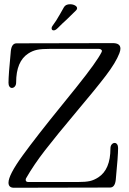

<svg xmlns="http://www.w3.org/2000/svg" viewBox="-20 -884 606 904"><path d="M45 0Q33 0 26.5 -6Q20 -12 20 -24Q20 -60 86 -151Q152 -242 274 -392Q289 -410 339 -472.5Q389 -535 418 -575.5Q447 -616 458 -638Q460 -642 460 -644Q460 -648 455.5 -651Q451 -654 445 -654H220Q176 -654 154.5 -649.5Q133 -645 113 -632Q56 -595 56 -496Q56 -484 50 -477Q44 -470 36 -470Q29 -470 24.5 -476.5Q20 -483 20 -494Q20 -531 31 -644Q35 -680 58 -680L511 -681Q547 -681 547 -655Q547 -646 542 -633Q525 -589 478.5 -528Q432 -467 340 -358Q246 -246 192.5 -177Q139 -108 103 -45Q101 -42 101 -37Q101 -27 114 -27H346Q383 -27 403 -31.5Q423 -36 443 -49Q500 -86 500 -185Q500 -197 506 -204Q512 -211 520 -211Q527 -211 531.5 -204.5Q536 -198 536 -187Q536 -150 525 -37Q521 -1 498 -1ZM223 -751Q223 -757 227 -762Q244 -784 264 -820L281 -850Q289 -864 310 -864Q323 -864 333 -858.5Q343 -853 343 -845Q343 -840 338 -835L294 -792Q279 -779 251 -751Q241 -741 233 -741Q223 -741 223 -751Z"/></svg>

Font: Hina Mincho
Style: Regular
Weight: 400
Designer: satsuyako
Foundry: satsuyako
Version: Version 1.100